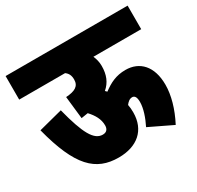

<svg xmlns="http://www.w3.org/2000/svg" viewBox="-137 -780 963 939"><g transform="rotate(-30 344.5 -310.5)"><path d="M0 -622V-489H259C274 -478 282 -464 282 -440C282 -402 255 -388 205 -385L219 -258C232 -260 245 -262 257 -264C284 -235 301 -205 301 -170C301 -152 293 -136 269 -136C220 -136 188 -193 150 -342L15 -307C75 -74 152 0 281 0C385 0 452 -56 452 -156C452 -172 451 -186 448 -200C458 -213 469 -223 484 -223C494 -223 506 -217 506 -184C506 -147 490 -102 470 -62L601 1C637 -68 656 -136 656 -195C656 -299 602 -355 522 -355C469 -355 432 -336 393 -307C390 -310 387 -313 384 -316C417 -344 432 -381 432 -430C432 -452 427 -471 419 -489H689V-622Z"/></g></svg>

Font: Noto Sans ExtraCondensed Black
Style: Italic
Weight: 900
Width: 2
Italic angle: -12°
Designer: Monotype Design Team
Foundry: Monotype Imaging Inc.
Version: Version 2.013